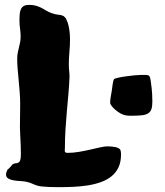

<svg xmlns="http://www.w3.org/2000/svg" viewBox="-20 -734 677 790"><path d="M476.1 -115.2Q477.1 -111.3 477.5 -107.2Q478 -103 478 -99.1Q478 -67.9 467.8 -45.9Q457.5 -23.9 439.2 -9Q420.9 5.9 396.2 14.9Q371.6 23.9 342.8 28.6Q314 33.2 282.5 34.7Q251 36.1 219.2 36.1Q200.7 36.1 183.3 35.4Q166 34.7 150.9 33.2Q132.3 30.8 117.9 23.9Q103.5 17.1 89.8 14.2Q78.6 11.7 64 11Q49.3 10.3 36.1 8.1Q22.9 5.9 13.9 0.5Q4.9 -4.9 4.9 -16.1Q4.9 -20.5 6.6 -25.9Q8.3 -31.2 12.2 -38.1V-37.1Q12.7 -37.1 16.1 -40.3Q19.5 -43.5 22.9 -47.4Q26.4 -51.3 28.8 -54.4Q31.2 -57.6 30.8 -57.1Q38.1 -62 44.7 -62.3Q51.3 -62.5 55.9 -64.9Q60.5 -67.4 63.2 -74.7Q65.9 -82 65.9 -101.1Q65.9 -117.7 65.2 -135.5Q64.5 -153.3 63.7 -168.7Q63 -184.1 62.5 -195.1Q62 -206.1 62 -209Q62 -231.4 62.5 -256.1Q63 -280.8 63 -307.1Q63 -331.1 61 -355.2Q59.1 -379.4 56.9 -402.8Q54.7 -426.3 52.7 -449Q50.8 -471.7 50.8 -492.2Q50.8 -505.4 53 -516.6Q55.2 -527.8 57.9 -538.6Q60.5 -549.3 62.7 -559.8Q64.9 -570.3 64.9 -583Q64.9 -600.1 62.5 -616Q60.1 -631.8 60.1 -648.9Q60.1 -665.5 61.3 -677.7Q62.5 -689.9 66.9 -698Q71.3 -706.1 79.1 -710Q86.9 -713.9 100.1 -713.9Q116.7 -713.9 128.9 -710.2Q141.1 -706.5 151.4 -701.2Q161.6 -695.8 170.9 -689.9Q180.2 -684.1 191.9 -680.2Q207 -674.8 217.3 -673.8Q227.5 -672.9 235.1 -670.7Q242.7 -668.5 248 -662.1Q253.4 -655.8 258.8 -640.1Q260.3 -635.7 262 -628.7Q263.7 -621.6 265.1 -612.5Q266.6 -603.5 267.3 -593.5Q268.1 -583.5 268.1 -573.2Q268.1 -548.3 265.6 -520.5Q263.2 -492.7 263.2 -467.8Q263.2 -455.1 264.6 -442.6Q266.1 -430.2 266.1 -418Q264.6 -382.8 261.5 -347.4Q258.3 -312 255.1 -275.9Q252 -239.7 249.5 -202.4Q247.1 -165 247.1 -126Q247.1 -122.1 246.6 -118.4Q246.1 -114.7 246.6 -111.8Q247.1 -108.9 249.5 -106.9Q252 -105 257.8 -105Q280.3 -105 304.7 -109.1Q329.1 -113.3 351.3 -118.4Q373.5 -123.5 392.1 -127.7Q410.6 -131.8 420.9 -131.8Q429.2 -131.8 438.2 -131.1Q447.3 -130.4 455.3 -128.7Q463.4 -127 469 -123.5Q474.6 -120.1 476.1 -115.2ZM604 -371.1Q605 -363.3 606 -347.4Q606.9 -331.5 606.9 -315.9Q606.9 -296.4 603 -284.9Q599.1 -273.4 589.1 -267.3Q579.1 -261.2 562.3 -259.5Q545.4 -257.8 520 -257.8Q513.2 -257.8 507.3 -258.1Q501.5 -258.3 496.1 -259.8Q486.3 -261.2 475.3 -267.6Q464.4 -273.9 454.8 -282Q445.3 -290 439.2 -298.3Q433.1 -306.6 433.1 -312Q433.1 -317.9 434.1 -325.2Q435.1 -332.5 436.3 -339.6Q437.5 -346.7 438.5 -352.3Q439.5 -357.9 439.9 -360.8Q440.9 -366.7 441.7 -373.8Q442.4 -380.9 443.6 -387.5Q444.8 -394 446 -399.7Q447.3 -405.3 449.2 -408.2Q452.1 -411.1 466.3 -414.3Q480.5 -417.5 498.3 -419.9Q516.1 -422.4 533.7 -424.1Q551.3 -425.8 561 -425.8H576.2Q585 -425.8 589.6 -424.3Q594.2 -422.9 596.4 -417.5Q598.6 -412.1 600.1 -401.1Q601.6 -390.1 604 -371.1Z"/></svg>

Font: Freckle Face
Style: Regular
Weight: 400
Designer: Astigmatic (AOETI)
Foundry: Astigmatic (AOETI)
Version: Version 1.000